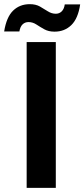

<svg xmlns="http://www.w3.org/2000/svg" viewBox="-58 -902 405 922"><path d="M70 0V-700H210V0ZM204 -750Q175 -750 154.5 -761.5Q134 -773 116.5 -784.5Q99 -796 79 -796Q62 -796 50.5 -785Q39 -774 35 -751H-38Q-27 -820 5 -851Q37 -882 85 -882Q114 -882 134 -870.5Q154 -859 172 -847.5Q190 -836 210 -836Q227 -836 238.5 -847.5Q250 -859 253 -881H327Q317 -813 284.5 -781.5Q252 -750 204 -750Z"/></svg>

Font: DM Sans 12pt ExtraBold
Style: Regular
Weight: 800
Version: Version 4.004;gftools[0.9.30]